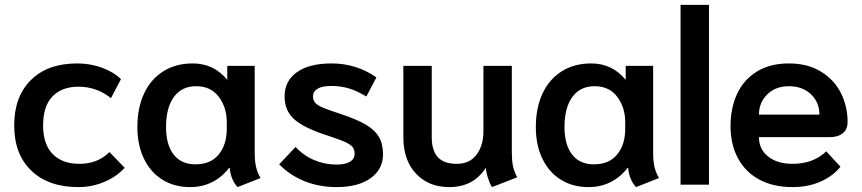

<svg xmlns="http://www.w3.org/2000/svg" viewBox="-20 -754 3519 784"><path d="M38 -242Q38 -360 106.5 -427.5Q175 -495 295 -495Q349 -495 396.5 -477.5Q444 -460 474 -431L433 -353Q407 -375 373 -387.5Q339 -400 300 -400Q233 -400 194.5 -360.5Q156 -321 156 -242Q156 -165 195 -125Q234 -85 304 -85Q379 -85 427 -133L489 -69Q457 -33 406.5 -11.5Q356 10 300 10Q178 10 108 -57Q38 -124 38 -242Z M541 -235Q541 -314 568.5 -372.5Q596 -431 647 -463Q698 -495 767 -495Q853 -495 908 -428V-485H1020V-132Q1020 -96 1025.5 -72.5Q1031 -49 1044 -27L950 10Q922 -21 918 -68H915Q887 -31 846.5 -10.5Q806 10 756 10Q692 10 643.5 -20Q595 -50 568 -105.5Q541 -161 541 -235ZM906 -229V-255Q906 -315 873.5 -358.5Q841 -402 781 -402Q722 -402 690 -358Q658 -314 658 -235Q658 -163 689 -123Q720 -83 778 -83Q840 -83 873 -123Q906 -163 906 -229Z M1120 -83 1187 -154Q1219 -119 1262.5 -100.5Q1306 -82 1354 -82Q1390 -82 1409 -93.5Q1428 -105 1428 -126Q1428 -142 1420.5 -152.5Q1413 -163 1390.5 -173.5Q1368 -184 1319 -200Q1222 -231 1182 -266.5Q1142 -302 1142 -360Q1142 -423 1192 -459Q1242 -495 1334 -495Q1435 -495 1517 -438L1476 -360Q1436 -384 1403 -393.5Q1370 -403 1333 -403Q1295 -403 1276.5 -391.5Q1258 -380 1258 -360Q1258 -344 1268 -333.5Q1278 -323 1299.5 -314Q1321 -305 1367 -290Q1434 -268 1471.5 -246.5Q1509 -225 1526.5 -196Q1544 -167 1544 -124Q1544 -63 1493.5 -26.5Q1443 10 1354 10Q1284 10 1224 -14Q1164 -38 1120 -83Z M1627 -194V-485H1743V-194Q1743 -139 1768 -112Q1793 -85 1845 -85Q1898 -85 1926 -122.5Q1954 -160 1954 -218V-485H2070V-131Q2070 -99 2074.5 -76.5Q2079 -54 2092 -30L1989 10Q1980 -4 1972.5 -27Q1965 -50 1964 -69Q1913 10 1815 10Q1730 10 1678.5 -45Q1627 -100 1627 -194Z M2168 -235Q2168 -314 2195.5 -372.5Q2223 -431 2274 -463Q2325 -495 2394 -495Q2480 -495 2535 -428V-485H2647V-132Q2647 -96 2652.5 -72.5Q2658 -49 2671 -27L2577 10Q2549 -21 2545 -68H2542Q2514 -31 2473.5 -10.5Q2433 10 2383 10Q2319 10 2270.5 -20Q2222 -50 2195 -105.5Q2168 -161 2168 -235ZM2533 -229V-255Q2533 -315 2500.5 -358.5Q2468 -402 2408 -402Q2349 -402 2317 -358Q2285 -314 2285 -235Q2285 -163 2316 -123Q2347 -83 2405 -83Q2467 -83 2500 -123Q2533 -163 2533 -229Z M2759 -734H2875V0H2759Z M2963 -239Q2963 -312 2989.5 -370Q3016 -428 3070 -461.5Q3124 -495 3201 -495Q3278 -495 3332.5 -461.5Q3387 -428 3414 -373.5Q3441 -319 3441 -256Q3441 -226 3421.5 -210Q3402 -194 3368 -194H3079Q3079 -145 3116.5 -115Q3154 -85 3216 -85Q3301 -85 3354 -136L3412 -73Q3380 -34 3329.5 -12Q3279 10 3216 10Q3138 10 3081 -20.5Q3024 -51 2993.5 -107.5Q2963 -164 2963 -239ZM3326 -286Q3326 -336 3291.5 -369Q3257 -402 3201 -402Q3147 -402 3113 -368.5Q3079 -335 3079 -286Z"/></svg>

Font: Niramit SemiBold
Style: Regular
Weight: 600
Designer: Katatrad Aksorn Co.,Ltd.
Foundry: Cadson Demak Co.,Ltd.
Version: Version 1.001; ttfautohint (v1.6)